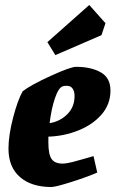

<svg xmlns="http://www.w3.org/2000/svg" viewBox="-20 -741 463 770"><path d="M174 -193V-169Q174 -123 186.5 -104Q199 -85 230 -85Q247 -85 270 -91Q293 -97 319 -104.5Q345 -112 355 -115L370 -49Q326 -30 264 -10.5Q202 9 186 9Q106 9 60 -31Q14 -71 14 -145Q14 -198 32.5 -269Q51 -340 71 -375Q103 -400 183 -436.5Q263 -473 285 -473Q345 -473 384 -451Q423 -429 423 -378Q423 -323 387.5 -282Q352 -241 294.5 -218Q237 -195 174 -193ZM179 -247Q221 -254 250 -283Q279 -312 279 -356Q279 -375 271 -386Q263 -397 247 -397Q240 -397 232 -395Q215 -390 200.5 -347.5Q186 -305 179 -247ZM170 -572 338 -721 403 -648 387 -600 202 -520Z"/></svg>

Font: Grenze ExtraBold
Style: Italic
Weight: 800
Italic angle: -10°
Designer: Renata Polastri
Foundry: Omnibus-Type
Version: Version 1.002; ttfautohint (v1.8)